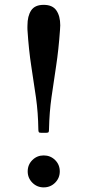

<svg xmlns="http://www.w3.org/2000/svg" viewBox="-20 -780 370 811"><path d="M233.5 -654Q227.5 -569 217 -500.8Q206.5 -432.5 197.5 -369Q188.5 -305.5 187 -234.5Q187 -226 185.5 -222.5Q184 -219 174.5 -219H154Q146 -219 144 -222Q142 -225 142 -233Q141 -304 132 -367.8Q123 -431.5 112.2 -500Q101.5 -568.5 96 -654Q95.5 -659.5 95.8 -664Q96 -668.5 96 -673Q96 -712 111.5 -735.8Q127 -759.5 164.5 -759.5Q202 -759.5 218.2 -735.8Q234.5 -712 234.5 -673Q234.5 -668.5 234 -664Q233.5 -659.5 233.5 -654ZM97 -56Q97 -84.5 116.8 -104Q136.5 -123.5 164.5 -123.5Q193 -123.5 212.8 -104Q232.5 -84.5 232.5 -56Q232.5 -28 212.8 -8.2Q193 11.5 164.5 11.5Q136.5 11.5 116.8 -8.2Q97 -28 97 -56Z"/></svg>

Font: Besley* Condensed Medium
Style: Regular
Weight: 500
Width: 3
Designer: Owen Earl
Foundry: indestructible type*
Version: Version 3.000; ttfautohint (v1.8.3)